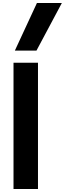

<svg xmlns="http://www.w3.org/2000/svg" viewBox="-20 -1259 432 1279"><path d="M70 0V-841H233V0ZM79 -922 226 -1239H392L223 -922Z"/></svg>

Font: Matangi Black
Style: Regular
Weight: 900
Designer: Prashant Pant
Foundry: The Graphic Ant
Version: Version 3.002